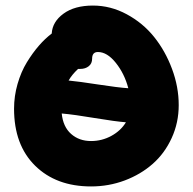

<svg xmlns="http://www.w3.org/2000/svg" viewBox="-20 -690 697 694"><path d="M309.1 -16.1Q183.1 -16.1 106.9 -91.1Q30.8 -166 30.8 -296.9Q30.8 -342.8 43.5 -386.7Q56.2 -430.7 77.1 -464.8Q98.1 -499 120.6 -524.9Q143.1 -550.8 167 -568.8Q169.4 -611.3 209.5 -640.6Q249.5 -669.9 315.9 -669.9Q379.9 -669.9 438.2 -638.4Q496.6 -606.9 537.1 -556.4Q577.6 -505.9 601.8 -440.9Q626 -376 626 -310.1Q626 -246.6 600.6 -191.2Q575.2 -135.7 532 -97.7Q488.8 -59.6 430.9 -37.8Q373 -16.1 309.1 -16.1ZM270 -440.9H262.2Q239.3 -419.4 228 -398.9Q264.2 -395.5 335.4 -384.5Q406.7 -373.5 443.8 -371.1Q429.7 -424.3 398.4 -463.1Q367.2 -502 334 -502Q313 -502 313 -478Q313 -460.4 300.8 -450.7Q288.6 -440.9 270 -440.9ZM309.1 -180.2Q348.6 -180.2 382.8 -199Q417 -217.8 435.1 -248Q396.5 -251 322 -263.4Q247.6 -275.9 203.1 -279.8Q208 -231.4 237.1 -205.8Q266.1 -180.2 309.1 -180.2Z"/></svg>

Font: Shantell Sans Irregular
Style: Regular
Weight: 800
Designer: Stephen Nixon, Anya Danilova, Shantell Martin
Foundry: Arrow Type
Version: Version 1.006;[9816181b4]